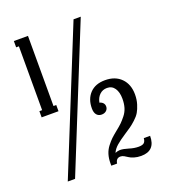

<svg xmlns="http://www.w3.org/2000/svg" viewBox="-127 -772 762 868"><g transform="rotate(-20 253.5 -337.5)"><path d="M107.9 -342.8H121.1V-313H40V-342.8H53.2V-649.9H40V-680.2H107.9ZM51.8 0 327.1 -680.2H361.8L86.9 0ZM407.2 -38.1Q425.8 -38.1 433.3 -44.9Q440.9 -51.8 441.9 -66.9H472.2Q472.2 4.9 403.8 4.9Q385.3 4.9 370.1 0.2Q355 -4.4 347.2 -10Q339.4 -15.6 330.6 -20.3Q321.8 -24.9 314 -24.9Q292.5 -24.9 289.1 0H261.2V-11.2Q261.2 -34.7 267.1 -54Q272.9 -73.2 285.4 -89.4Q297.9 -105.5 308.3 -115.5Q318.8 -125.5 336.9 -140.1Q355.5 -154.8 365.5 -164.6Q375.5 -174.3 388.2 -190.2Q400.9 -206.1 406.5 -224.9Q412.1 -243.7 412.1 -267.1Q412.1 -298.8 399.2 -317.9Q386.2 -336.9 362.8 -336.9Q341.3 -336.9 326.9 -323Q312.5 -309.1 308.1 -286.1Q318.4 -283.7 324.7 -276.9Q331.1 -270 331.1 -259.8Q331.1 -247.6 322.3 -239.7Q313.5 -231.9 299.8 -231.9Q284.7 -231.9 275.9 -242.4Q267.1 -252.9 267.1 -272.9Q267.1 -317.9 293.2 -345.5Q319.3 -373 366.2 -373Q415 -373 443.6 -344Q472.2 -314.9 472.2 -266.1Q472.2 -241.2 465.6 -220Q459 -198.7 450.7 -184.6Q442.4 -170.4 426.3 -155.8Q410.2 -141.1 398.9 -133.3Q387.7 -125.5 368.2 -112.8Q339.8 -94.2 323.2 -79.8Q306.6 -65.4 298.8 -47.9Q311.5 -53.2 321.8 -53.2Q337.9 -53.2 361.8 -45.7Q385.7 -38.1 407.2 -38.1Z"/></g></svg>

Font: Margherita Light
Style: Regular
Weight: 300
Designer: James Puckett
Foundry: Dunwich Type Founders
Version: Version 1.008;hotconv 1.0.109;makeotfexe 2.5.65596